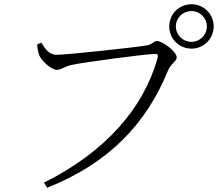

<svg xmlns="http://www.w3.org/2000/svg" viewBox="-20 -841 1040 904"><path d="M777 -717C777 -658 823 -612 882 -612C939 -612 986 -658 986 -717C986 -775 939 -821 882 -821C823 -821 777 -775 777 -717ZM808 -717C808 -757 841 -789 882 -789C921 -789 954 -757 954 -717C954 -676 921 -644 882 -644C841 -644 808 -676 808 -717ZM245 -583C210 -583 189 -616 175 -640L155 -632C157 -604 161 -590 166 -578C176 -555 221 -512 248 -512C267 -512 287 -529 316 -535C373 -548 670 -587 709 -587C720 -587 726 -586 722 -569C657 -332 477 -126 187 19L202 43C492 -72 669 -258 771 -509C785 -542 812 -552 812 -571C812 -598 745 -648 719 -648C704 -648 698 -633 675 -628C629 -619 296 -583 245 -583Z"/></svg>

Font: Noto Serif SC Light
Style: Regular
Weight: 300
Designer: Ryoko NISHIZUKA 西塚涼子 (kana & ideographs); Frank Grießhammer (Latin, Greek & Cyrillic); Wenlong ZHANG 张文龙 (bopomofo); San
Foundry: Adobe
Version: Version 2.001;hotconv 1.1.0;makeotfexe 2.6.0